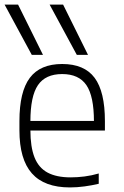

<svg xmlns="http://www.w3.org/2000/svg" viewBox="-22 -810 542 840"><path d="M117 -570 -2 -790H57L166 -570ZM314 -570 195 -790H254L363 -570ZM284 10Q172 10 117.5 -51.5Q63 -113 63 -240V-280Q63 -409 108.5 -469.5Q154 -530 250 -530Q347 -530 392 -469.5Q437 -409 437 -280V-239H87V-281H403L389 -265V-279Q389 -389 356 -437.5Q323 -486 250 -486Q177 -486 144 -437.5Q111 -389 111 -279V-241Q111 -167 129 -121.5Q147 -76 186 -55Q225 -34 287 -34Q317 -34 348 -38Q379 -42 410 -51V-6Q381 1 348 5.5Q315 10 284 10Z"/></svg>

Font: M PLUS Code Latin Light
Style: Regular
Weight: 300
Designer: Coji Morishita
Foundry: UNDERFOREST DESIGN
Version: Version 1.002; ttfautohint (v1.8.3)